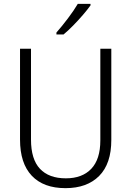

<svg xmlns="http://www.w3.org/2000/svg" viewBox="-20 -967 682 997"><path d="M558 -240Q558 -117 495 -53.5Q432 10 320 10Q206 10 145 -54.5Q84 -119 84 -242V-714H141V-242Q141 -140 187.5 -90.5Q234 -41 322 -41Q407 -41 454 -90.5Q501 -140 501 -238V-714H558ZM450 -939Q435 -918 411 -890Q387 -862 360 -834.5Q333 -807 310 -788H273V-798Q302 -831 333 -872Q364 -913 384 -947H450Z"/></svg>

Font: Noto Sans Kannada SemiCondensed Light
Style: Regular
Weight: 300
Width: 4
Designer: Jelle Bosma - Monotype Design Team
Foundry: Monotype Imaging Inc.
Version: Version 2.005; ttfautohint (v1.8.4.7-5d5b)